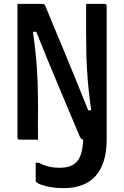

<svg xmlns="http://www.w3.org/2000/svg" viewBox="-20 -720 640 990"><path d="M176 0H81Q70 0 70 -11V-700H197Q205 -700 209.5 -696Q214 -692 221 -672Q233 -642 255.5 -588Q278 -534 307.5 -463.5Q337 -393 369.5 -313Q402 -233 435 -151H450Q438 -239 432.5 -306Q427 -373 425.5 -430.5Q424 -488 424 -547V-700H519Q530 -700 530 -689V0Q530 121 474.5 185.5Q419 250 307 250Q258 250 218 240Q178 230 167 219Q164 216 164 211V119H180Q204 132 229.5 138.5Q255 145 289 145Q350 145 378 111.5Q406 78 409 0Q402 -1 397.5 -6Q393 -11 387 -26Q343 -132 284.5 -270Q226 -408 167 -556H150Q161 -478 166.5 -416Q172 -354 174 -293.5Q176 -233 176 -162Q175 -125 175.5 -83Q176 -41 176 0Z"/></svg>

Font: Recursive Mn Lnr St Med
Style: Regular
Weight: 500
Monospace: yes
Version: Version 1.079;hotconv 1.0.112;makeotfexe 2.5.65598; ttfautoh